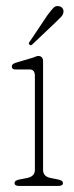

<svg xmlns="http://www.w3.org/2000/svg" viewBox="-20 -613 243 633"><path d="M122 -410.5V-53Q122 -30.5 148 -26L170.5 -21.5Q187.5 -18.5 187.5 -9.5Q187.5 0 172.5 0H42.5Q28 0 28 -9.5Q28 -18.5 45 -21.5L68.5 -26Q95 -31 95 -53V-363Q95 -385 76 -384H33.5Q19 -383 19 -394Q19 -402.5 33 -406.5L80.5 -420.5Q87 -422 94.5 -425.2Q102 -428.5 105.5 -428.5Q122 -428.5 122 -410.5ZM136.5 -563Q148 -578.5 155.8 -586.8Q163.5 -595 174.5 -592.5Q182 -591.5 186.2 -585.5Q190.5 -579.5 189 -572Q188 -564 180.8 -556.8Q173.5 -549.5 165 -541L86.5 -466.5Q81.5 -461.5 77.5 -465.5Q72 -470 78.5 -476.5Z"/></svg>

Font: Fraunces 144pt SuperSoft Thin
Style: Regular
Weight: 100
Version: Version 1.000;[0bf87f6ff]